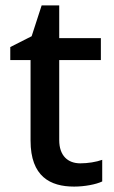

<svg xmlns="http://www.w3.org/2000/svg" viewBox="-20 -680 423 710"><path d="M277 -76C231 -76 199 -104 199 -162V-458H353V-539H199V-660H134L97 -546L18 -506V-458H93V-160C93 -27 166 10 254 10C293 10 335 2 358 -9V-89C336 -81 305 -76 277 -76Z"/></svg>

Font: Noto Sans Bassa Vah Medium
Style: Regular
Weight: 500
Designer: Monotype Design Team
Foundry: Monotype Imaging Inc.
Version: Version 2.002